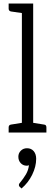

<svg xmlns="http://www.w3.org/2000/svg" viewBox="-20 -751 303 1088"><path d="M230 -45Q243 -44 243 -29V0H29V-29Q29 -43 42 -45L104 -55V-677L42 -686Q29 -689 29 -702V-731H168V-55ZM91 307Q87 303 87 297Q87 291 92 286Q113 261 127 237Q141 213 144 185Q139 188 132 188Q111 188 97.5 173.5Q84 159 84 137Q84 117 98 103Q112 89 133 89Q157 89 171 105.5Q185 122 185 149Q185 193 162.5 239Q140 285 102 317Z"/></svg>

Font: Aleo Light
Style: Regular
Weight: 300
Designer: Alessio Laiso
Foundry: Alessio Laiso
Version: Version 2.000